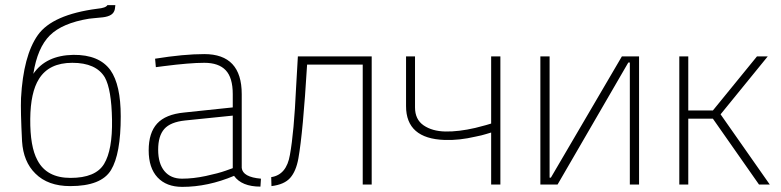

<svg xmlns="http://www.w3.org/2000/svg" viewBox="-20 -720 3046 749"><path d="M266 -506Q367 -507 411 -446Q451 -389 451 -266Q451 -119 413 -56.5Q375 6 254 6Q167 6 118 -43Q71 -89 66 -169Q60 -287 62 -337Q71 -503 127.5 -583Q184 -663 360 -686Q393 -689 399 -700H430Q429 -688 428 -684Q425 -670 413.5 -662.5Q402 -655 381.5 -652.5Q361 -650 346 -649L327 -647Q223 -630 174.5 -582Q126 -534 110 -432Q159 -504 266 -506ZM255 -26Q353 -26 386 -80.5Q419 -135 417 -253Q415 -371 389 -418Q355 -475 262 -475Q171 -475 132 -412Q99 -360 98 -256Q97 -148 126 -95Q162 -26 255 -26Z M923 -353V-65Q927 -29 998 -23L996 8Q923 8 893 -34Q791 9 691 9Q629 9 594.5 -28Q560 -65 560 -133.5Q560 -202 593 -238Q626 -274 698 -281L888 -301V-353Q888 -417 860.5 -446Q833 -475 777 -475Q720 -475 619 -462L588 -458L585 -491Q697 -509 777 -509Q923 -509 923 -353ZM702 -250Q645 -244 621 -217Q597 -190 597 -136Q597 -82 621.5 -52.5Q646 -23 690 -23Q734 -23 783 -33.5Q832 -44 860 -54L888 -64V-269Z M1395 0V-468H1178Q1162 -203 1144 -102Q1135 -52 1112 -26Q1089 0 1039 6L1038 -29Q1098 -38 1111 -116Q1127 -204 1135 -378L1142 -500H1430V0Z M1932 -500V0H1896V-203L1876 -197Q1867 -194 1858 -192Q1846 -189 1835 -187Q1771 -172 1715 -174Q1564 -179 1564 -306V-500H1599V-301Q1599 -254 1632.5 -231Q1666 -208 1717.5 -207Q1769 -206 1834 -221Q1845 -224 1857 -227Q1866 -229 1876 -232Q1895 -238 1896 -238V-500Z M2437 0V-476H2431L2155 0H2088V-500H2124V-27H2129L2406 -500H2473V0Z M2665 0H2630V-500H2665V-289H2761L2933 -500H2975L2791 -274L2983 0H2941L2761 -257H2665Z"/></svg>

Font: Titillium Web[RUS by Daymarius]
Style: Regular
Weight: 200
Designer: Cyrillization by Daymarius
Foundry: Cyrillization by Daymarius
Version: Version 1.002 September 11, 2018